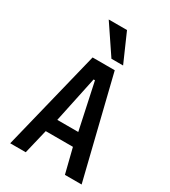

<svg xmlns="http://www.w3.org/2000/svg" viewBox="-233 -1094 1065 1205"><g transform="rotate(30 300.0 -491.0)"><path d="M220.5 -725H381L559.5 0H438.5L394 -177.5H197L154.5 0H42ZM376.5 -275 305 -608.5H295L224.5 -275ZM189 -982H321.5L411.5 -777H327Z"/></g></svg>

Font: JuliaMono SemiBold
Style: Regular
Weight: 600
Monospace: yes
Designer: cormullion
Foundry: corm
Version: Version 0.055; ttfautohint (v1.8.4)